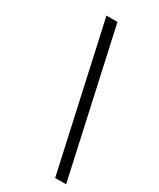

<svg xmlns="http://www.w3.org/2000/svg" viewBox="-226 -770 865 1045"><g transform="rotate(30 206.5 -247.5)"><path d="M384 205H315L115 -700H184Z"/></g></svg>

Font: Red Hat Text
Style: Italic
Weight: 400
Italic angle: -12°
Designer: Pentagram / MCKL
Foundry: Pentagram / MCKL
Version: Version 1.005; Red Hat Text Italic